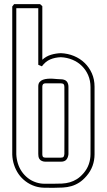

<svg xmlns="http://www.w3.org/2000/svg" viewBox="-20 -896 515 926"><path d="M39.1 -864.7Q41.5 -867.2 43.5 -870.1Q45.4 -873 47.9 -876H173.3Q176.3 -873.5 179 -871.1Q181.6 -868.7 184.1 -866.2V-607.9Q203.1 -625 225.8 -631.8Q248.5 -638.7 273.4 -639.6Q307.1 -638.2 336.7 -626Q366.2 -613.8 388.2 -592.5Q410.2 -571.3 423.1 -542.2Q436 -513.2 436 -478V-151.9Q436 -122.6 426.3 -95.9Q416.5 -69.3 397.5 -47.4Q379.9 -26.9 361.8 -15.4Q343.8 -3.9 324.2 1.7Q304.7 7.3 283 8.5Q261.2 9.8 235.8 9.8Q213.9 9.8 191.7 9.3Q169.4 8.8 148.4 2Q123.5 -6.3 103.5 -21.5Q83.5 -36.6 69.6 -56.6Q55.7 -76.7 47.9 -100.6Q40 -124.5 39.1 -150.4ZM58.6 -151.9Q59.6 -128.9 66.2 -107.7Q72.8 -86.4 85 -68.6Q97.2 -50.8 114.7 -37.1Q132.3 -23.4 154.8 -16.1Q174.3 -9.8 195.1 -9.8Q215.8 -9.8 235.8 -9.8Q258.8 -9.8 278.8 -10.7Q298.8 -11.7 316.7 -16.8Q334.5 -22 350.6 -32Q366.7 -42 382.8 -60.5Q399.9 -80.1 408.2 -103.8Q416.5 -127.4 416.5 -153.3Q417 -194.8 416.7 -235.1Q416.5 -275.4 416.5 -316.4Q416.5 -356.4 416.7 -396.2Q417 -436 416.5 -476.1Q416.5 -506.8 405.5 -532.7Q394.5 -558.6 375.2 -577.6Q356 -596.7 329.8 -607.7Q303.7 -618.7 273.4 -620.1Q245.1 -619.1 222.2 -609.4Q199.2 -599.6 182.1 -576.2L164.6 -583.5V-856.4H58.6ZM310.1 -151.9Q308.1 -135.3 299.8 -125.7Q291.5 -116.2 273.4 -116.2H198.7Q190.4 -116.2 182.1 -119.6Q173.8 -123 169.4 -130.4Q166.5 -135.7 165.5 -141.6Q164.6 -147.5 164.6 -153.3V-479.5Q164.6 -492.7 170.9 -500.2Q177.2 -507.8 187.3 -511.5Q197.3 -515.1 209.7 -516.1Q222.2 -517.1 234.1 -516.4Q246.1 -515.6 256.6 -514.6Q267.1 -513.7 273.4 -513.7Q280.8 -513.7 288.6 -511.5Q296.4 -509.3 301.8 -503.4Q306.2 -498 308.1 -491.5Q310.1 -484.9 310.1 -478ZM290.5 -153.3Q290.5 -234.9 290.8 -314.9Q291 -395 290.5 -476.1Q290.5 -480.5 289.8 -483.6Q289.1 -486.8 286.6 -490.7Q281.2 -494.1 273.4 -494.1H199.2Q184.1 -494.1 184.1 -478V-151.9Q184.1 -149.4 184.6 -146.2Q185.1 -143.1 186.5 -140.6Q189 -137.2 192.4 -136.5Q195.8 -135.7 199.2 -135.7H273.4Q283.7 -135.7 286.6 -139.9Q289.6 -144 290.5 -153.3Z"/></svg>

Font: Preussische VI 9 Linie
Style: Regular
Weight: 400
Designer: Peter Wiegel
Foundry: Peter Wiegel
Version: Version 1.000 2009 initial release